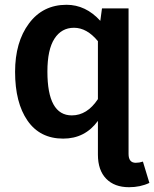

<svg xmlns="http://www.w3.org/2000/svg" viewBox="-20 -564 644 802"><path d="M577 111 604 200Q566 218 519 218Q458 218 423.5 182.5Q389 147 389 82V-59Q335 15 244 15Q147 15 95 -60Q43 -135 43 -264Q43 -388 101 -466Q159 -544 258 -544Q338 -544 399 -477L406 -529H517V79Q517 116 547 116Q562 116 577 111ZM280 -82Q344 -82 389 -150V-392Q343 -448 289 -448Q237 -448 207.5 -402.5Q178 -357 178 -265Q178 -82 280 -82Z"/></svg>

Font: FiraGO Medium
Style: Regular
Weight: 500
Designer: bBox Type
Foundry: bBox Type GmbH
Version: Version 1.001;PS 001.001;hotconv 1.0.88;makeotf.lib2.5.64775